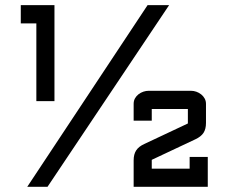

<svg xmlns="http://www.w3.org/2000/svg" viewBox="-20 -720 891 740"><path d="M85 0 548.8 -700.2H631.8L163.1 0ZM189.9 -700.2V-330.1H120.1V-629.9H60.1V-700.2ZM495.1 -102.1Q495.1 -125.5 504.9 -140.4Q514.6 -155.3 536.1 -165L704.1 -244.1V-299.8H564.9V-254.9H495.1V-319.8Q495.1 -331.5 500.2 -340.8Q505.4 -350.1 513.9 -356.7Q522.5 -363.3 532.7 -366.7Q543 -370.1 553.2 -370.1H715.8Q726.6 -370.1 736.8 -366.5Q747.1 -362.8 755.4 -356.2Q763.7 -349.6 768.8 -340.3Q773.9 -331.1 773.9 -319.8V-246.1Q773.9 -222.7 764.4 -208Q754.9 -193.4 732.9 -183.1L564.9 -104V-69.8H710.9V-115.2H780.8V0H495.1V-102.1Z"/></svg>

Font: Aldrich [RUS by Daymarius]
Style: Regular
Weight: 400
Designer: Matthew Desmond
Foundry: Matthew Desmond
Version: Version 1.002 August 24, 2018